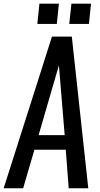

<svg xmlns="http://www.w3.org/2000/svg" viewBox="-24 -1005 535 1025"><path d="M175.3 -877.4 186.5 -985.4H290.5L279.3 -877.4ZM345.7 -877.4 357.4 -985.4H461.9L450.7 -877.4ZM-4.4 0 253.4 -809.6H359.4L447.3 0H342.8L327.1 -205.6H159.7L99.6 0ZM182.1 -283.7H321.3L290.5 -656.2Z"/></svg>

Font: Oswald
Style: Regular
Weight: 400
Designer: Vernon Adams
Foundry: Vernon Adams
Version: 3.0; ttfautohint (v0.94.23-7a4d-dirty) -l 8 -r 50 -G 200 -x 